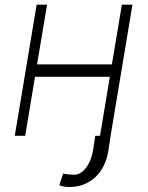

<svg xmlns="http://www.w3.org/2000/svg" viewBox="-20 -565 616 799"><path d="M440.3 0 431.5 59.3Q420.1 132.1 376.4 172.6Q332.7 213.1 268.5 213.1Q256.4 213.1 247.5 211.6Q238.6 210.2 226.9 206L242.9 156.6Q245 158.4 255.3 159.6Q265.6 160.9 275.6 161.6Q285.5 162.3 286.9 162.3Q315.7 162.3 337.7 133.7Q359.7 105.1 367.5 59.3L376.4 0H396.3L437.1 -245.4H125.7L84.9 0H41.5L132.5 -545.5H175.8L134.2 -296.9H445.7L443.2 -282.3L487.2 -545.5H531.2Z"/></svg>

Font: Inter UI Extra Light
Style: Italic
Weight: 200
Italic angle: -9.39999°
Designer: Rasmus Andersson
Foundry: rsms
Version: 3.2;8d6f07862